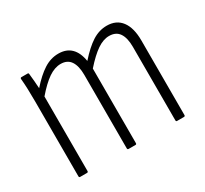

<svg xmlns="http://www.w3.org/2000/svg" viewBox="-107 -646 856 801"><g transform="rotate(-30 321.0 -245.5)"><path d="M71 0Q66 0 66 -6V-367Q66 -399 65 -426.5Q64 -454 62 -475Q61 -483 67 -483H97Q102 -483 102 -477Q104 -459 105.5 -441.5Q107 -424 108 -406Q145 -448 178.5 -469.5Q212 -491 249 -491Q287 -491 309.5 -469Q332 -447 339 -404Q378 -448 411.5 -469.5Q445 -491 482 -491Q528 -491 552.5 -458.5Q577 -426 577 -365V-6Q577 0 571 0H538Q533 0 533 -6V-360Q533 -403 517.5 -426Q502 -449 469 -449Q441 -449 411 -428.5Q381 -408 343 -365V-6Q343 0 338 0H305Q299 0 299 -6V-360Q299 -403 283.5 -426Q268 -449 236 -449Q207 -449 177 -428.5Q147 -408 110 -365V-6Q110 0 104 0Z"/></g></svg>

Font: Sofia Sans Condensed Light
Style: Regular
Weight: 300
Designer: Botio Nikoltchev, Ani Petrova
Foundry: lettersoup
Version: Version 4.101